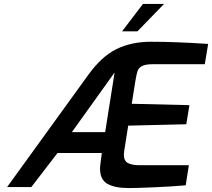

<svg xmlns="http://www.w3.org/2000/svg" viewBox="-20 -950 1077 975"><path d="M488 -94 489 -110 497 -173H272L139 0H16L427 -568Q495 -663 571 -700.5Q647 -738 747 -738Q870 -738 1037 -727L1020 -624H758Q720 -624 702 -615Q684 -606 678.5 -589.5Q673 -573 667 -536L649 -423L942 -416L926 -319L631 -312L611 -185Q609 -171 609 -165Q609 -132 630.5 -121.5Q652 -111 688 -111H939L923 -9Q857 -3 765 1Q673 5 635 5Q563 5 525.5 -16.5Q488 -38 488 -94ZM514 -279 562 -582 345 -279ZM706 -930H813L678 -791H600Z"/></svg>

Font: Exo SemiBold
Style: Italic
Weight: 600
Italic angle: -9°
Designer: Natanael Gama
Foundry: Natanael Gama
Version: Version 1.500; ttfautohint (v1.6)